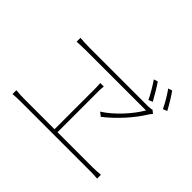

<svg xmlns="http://www.w3.org/2000/svg" viewBox="-159 -1054 1273 1273"><g transform="rotate(45 478.0 -417.5)"><path d="M154 -38H798C815 -38 845 -38 870 -35V-71C845 -69 823 -67 798 -67H467V-456C467 -473 468 -484 470 -498H437C438 -484 439 -469 439 -456V-67H154C129 -67 104 -68 77 -71V-35C105 -37 129 -38 154 -38ZM223 -584H780C737 -510 654 -416 570 -363L598 -342C684 -409 764 -500 810 -576C815 -585 822 -592 829 -600L807 -618C799 -615 781 -613 768 -613H223C190 -613 160 -615 132 -617V-581C132 -581 190 -584 223 -584ZM781 -791C804 -759 834 -710 853 -669L882 -681C861 -721 831 -770 809 -800ZM671 -766C693 -734 724 -683 742 -644L771 -656C751 -693 720 -745 699 -775Z"/></g></svg>

Font: Kinto Sans Thin
Style: Regular
Weight: 100
Designer: Authors: Ryoko NISHIZUKA  (kana & ideographs); Paul D. Hunt (Latin, Greek & Cyrillic); Wenlong ZHANG  (bopomofo); Sandol
Foundry: Adobe Systems Incorporated, ookami Inc.
Version: Version 0.001